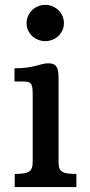

<svg xmlns="http://www.w3.org/2000/svg" viewBox="-20 -763 367 783"><path d="M164.6 -595.2C206.1 -595.2 240.7 -627 240.7 -668.5C240.7 -710 206.1 -743.2 164.6 -743.2C123 -743.2 88.4 -710 88.4 -668.5C88.4 -627 123 -595.2 164.6 -595.2ZM40 0H291.5V-53.7C226.1 -53.7 218.8 -66.4 218.8 -105V-442.4C218.8 -482.4 213.9 -504.9 176.8 -504.9C143.6 -504.9 121.6 -484.4 39.1 -484.4V-430.7H74.2C112.8 -430.7 112.8 -416.5 113.3 -374V-105C113.3 -66.4 104 -53.7 40 -53.7Z"/></svg>

Font: Arbutus Slab
Style: Regular
Weight: 400
Designer: Karolina Lach
Foundry: Karolina Lach
Version: Version 1.001